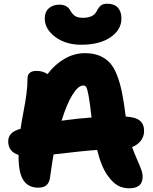

<svg xmlns="http://www.w3.org/2000/svg" viewBox="-20 -995 820 1026"><path d="M413.1 -755.9Q331.5 -755.9 275.4 -797.6Q219.2 -839.4 219.2 -896Q219.2 -931.6 241 -950.9Q262.7 -970.2 297.9 -970.2Q339.4 -970.2 356.9 -937Q367.2 -918.9 381.3 -909.4Q395.5 -899.9 423.8 -899.9Q479.5 -899.9 497.1 -936Q506.8 -955.6 518.8 -965.3Q530.8 -975.1 553.2 -975.1Q590.3 -975.1 609.6 -954.3Q628.9 -933.6 628.9 -896Q628.9 -835.9 570.6 -795.9Q512.2 -755.9 413.1 -755.9ZM670.9 11.2Q636.2 11.2 609.6 -3.7Q583 -18.6 557.1 -54.2Q522.5 -100.1 499 -193.8Q432.6 -189.5 266.1 -169.9Q253.9 -95.2 249 -57.1Q245.6 -22 230.2 -7.1Q214.8 7.8 184.1 7.8Q131.3 7.8 105.2 -31.7Q79.1 -71.3 79.1 -160.2V-167Q23.9 -184.6 23.9 -240.2Q23.9 -287.6 85 -305.2Q85.9 -305.2 87.4 -305.7Q88.9 -306.2 89.8 -306.2Q94.2 -338.4 105 -394.3Q115.7 -450.2 121.3 -492.7Q127 -535.2 127 -575.2Q127 -616.2 175.8 -616.2Q209 -616.2 233.9 -599.1Q272.9 -650.9 325 -680.9Q377 -710.9 433.1 -710.9Q476.6 -710.9 508.8 -698.5Q541 -686 564.5 -661.9Q587.9 -637.7 604.5 -595.5Q621.1 -553.2 631.8 -500.7Q642.6 -448.2 651.9 -372.1Q705.6 -369.1 727.8 -349.9Q750 -330.6 750 -295.9Q750 -266.6 733.2 -243.9Q716.3 -221.2 686 -209Q695.8 -180.2 711.2 -145.8Q726.6 -111.3 734.4 -89.8Q742.2 -68.4 742.2 -50.8Q742.2 11.2 670.9 11.2ZM424.8 -538.1Q397.9 -538.1 367.2 -488.5Q336.4 -439 309.1 -350.1Q398.4 -362.3 469.2 -367.2Q460.4 -446.8 453.4 -484.1Q446.3 -521.5 440.7 -529.8Q435.1 -538.1 424.8 -538.1Z"/></svg>

Font: Shantell Sans Normal
Style: Regular
Weight: 800
Designer: Stephen Nixon, Anya Danilova, Shantell Martin
Foundry: Arrow Type
Version: Version 1.006;[559af2be0]